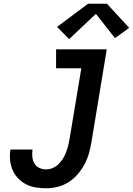

<svg xmlns="http://www.w3.org/2000/svg" viewBox="-20 -999 711 1027"><path d="M227 8Q198 8 170.5 3.5Q143 -1 119 -13.5Q95 -26 76.5 -45.5Q58 -65 47.5 -89.5Q37 -114 34 -142.5Q31 -171 36 -199H154Q151 -180 153 -160.5Q155 -141 164 -125Q173 -109 190 -101Q207 -93 227 -93Q245 -93 262.5 -100.5Q280 -108 293.5 -121.5Q307 -135 317 -151Q327 -167 333.5 -184.5Q340 -202 344.5 -219.5Q349 -237 352 -255L415 -634H280V-735H551L469 -238Q464 -208 455.5 -178Q447 -148 432 -120Q417 -92 395.5 -67Q374 -42 346.5 -24.5Q319 -7 288 0.5Q257 8 227 8ZM350 -790 285 -855 451 -979H552L671 -850L595 -795L493 -925Z"/></svg>

Font: Iosevka SS04 Extended Oblique
Style: Bold
Weight: 700
Width: 7
Italic angle: -9°
Monospace: yes
Designer: Belleve Invis
Foundry: Belleve Invis
Version: Version 19.0.0; ttfautohint (v1.8.4)